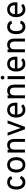

<svg xmlns="http://www.w3.org/2000/svg" viewBox="2423 -3177 766 5652"><g transform="rotate(-90 2806.0 -351.0)"><path d="M265 12Q167 12 110 -58.5Q53 -129 53 -255Q53 -381 110.5 -452Q168 -523 269 -523Q405 -523 448 -404L366 -374Q340 -442 270 -442Q206 -442 174 -393Q142 -344 142 -255Q142 -167 174 -118.5Q206 -70 267 -70Q347 -70 371 -146L452 -119Q433 -56 384.5 -22Q336 12 265 12Z M944 -59.5Q883 12 779 12Q675 12 614 -59Q553 -130 553 -255Q553 -380 614 -451.5Q675 -523 779 -523Q883 -523 944 -452Q1005 -381 1005 -256Q1005 -131 944 -59.5ZM917 -256Q917 -343 880.5 -393Q844 -443 779 -443Q714 -443 677.5 -393.5Q641 -344 641 -255Q641 -168 677.5 -118.5Q714 -69 779 -69Q844 -69 880.5 -118.5Q917 -168 917 -256Z M1456 0V-309Q1456 -378 1426.5 -410.5Q1397 -443 1346 -443Q1228 -443 1228 -311V0H1141V-511H1228V-459Q1275 -523 1360 -523Q1450 -523 1496.5 -468.5Q1543 -414 1543 -294V0Z M1826 0 1639 -511H1727L1848 -170Q1861 -132 1864 -120Q1867 -132 1880 -170L1999 -511H2086L1899 0Z M2398 12Q2294 12 2232.5 -62.5Q2171 -137 2171 -256Q2171 -381 2233 -452Q2295 -523 2398 -523Q2490 -523 2549.5 -461.5Q2609 -400 2609 -280Q2609 -252 2606 -222H2260Q2265 -152 2303.5 -109.5Q2342 -67 2400 -67Q2464 -67 2510 -113L2563 -54Q2497 12 2398 12ZM2259 -296H2521Q2520 -375 2483.5 -410.5Q2447 -446 2398 -446Q2339 -446 2301 -408.5Q2263 -371 2259 -296Z M3054 0V-309Q3054 -378 3024.5 -410.5Q2995 -443 2944 -443Q2826 -443 2826 -311V0H2739V-511H2826V-459Q2873 -523 2958 -523Q3048 -523 3094.5 -468.5Q3141 -414 3141 -294V0Z M3292 -658Q3292 -681 3308 -697.5Q3324 -714 3346 -714Q3369 -714 3385 -697.5Q3401 -681 3401 -658Q3401 -635 3385 -619.5Q3369 -604 3346 -604Q3323 -604 3307.5 -620Q3292 -636 3292 -658ZM3303 0V-511H3390V0Z M3753 12Q3649 12 3587.5 -62.5Q3526 -137 3526 -256Q3526 -381 3588 -452Q3650 -523 3753 -523Q3845 -523 3904.5 -461.5Q3964 -400 3964 -280Q3964 -252 3961 -222H3615Q3620 -152 3658.5 -109.5Q3697 -67 3755 -67Q3819 -67 3865 -113L3918 -54Q3852 12 3753 12ZM3614 -296H3876Q3875 -375 3838.5 -410.5Q3802 -446 3753 -446Q3694 -446 3656 -408.5Q3618 -371 3614 -296Z M4409 0V-309Q4409 -378 4379.5 -410.5Q4350 -443 4299 -443Q4181 -443 4181 -311V0H4094V-511H4181V-459Q4228 -523 4313 -523Q4403 -523 4449.5 -468.5Q4496 -414 4496 -294V0Z M4839 12Q4741 12 4684 -58.5Q4627 -129 4627 -255Q4627 -381 4684.5 -452Q4742 -523 4843 -523Q4979 -523 5022 -404L4940 -374Q4914 -442 4844 -442Q4780 -442 4748 -393Q4716 -344 4716 -255Q4716 -167 4748 -118.5Q4780 -70 4841 -70Q4921 -70 4945 -146L5026 -119Q5007 -56 4958.5 -22Q4910 12 4839 12Z M5354 12Q5250 12 5188.5 -62.5Q5127 -137 5127 -256Q5127 -381 5189 -452Q5251 -523 5354 -523Q5446 -523 5505.5 -461.5Q5565 -400 5565 -280Q5565 -252 5562 -222H5216Q5221 -152 5259.5 -109.5Q5298 -67 5356 -67Q5420 -67 5466 -113L5519 -54Q5453 12 5354 12ZM5215 -296H5477Q5476 -375 5439.5 -410.5Q5403 -446 5354 -446Q5295 -446 5257 -408.5Q5219 -371 5215 -296Z"/></g></svg>

Font: Overpass
Style: Regular
Weight: 400
Designer: Delve Withrington, Thomas Jockin
Foundry: Delve Fonts
Version: Version 3.000;DELV;Overpass